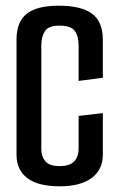

<svg xmlns="http://www.w3.org/2000/svg" viewBox="-20 -647 414 674"><path d="M190 7Q113 7 75.5 -22Q38 -51 38 -104V-508Q38 -570 73.5 -598.5Q109 -627 187 -627Q265 -627 303 -599Q341 -571 341 -507V-374L256 -363V-486Q256 -520 242.5 -538.5Q229 -557 189 -557Q150 -557 137.5 -537.5Q125 -518 125 -487V-124Q125 -98 139 -81Q153 -64 189 -64Q226 -64 241 -81Q256 -98 256 -124V-240L341 -250V-104Q341 -51 301.5 -22Q262 7 190 7Z"/></svg>

Font: Smooch Sans SemiBold
Style: Bold
Weight: 600
Designer: Robert E. Leuschke
Foundry: Robert E. Leuschke
Version: Version 1.010; ttfautohint (v1.8.3)